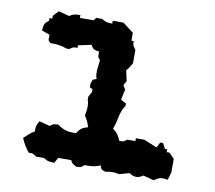

<svg xmlns="http://www.w3.org/2000/svg" viewBox="-64 -598 747 667"><g transform="rotate(10 310.0 -264.5)"><path d="M92 -525 74 -506V-496H64V-487C48 -474 48 -471 46 -449L74 -439V-420L82 -411C104 -411 120 -410 140 -402H150C164 -411 161 -411 178 -411V-420L224 -430C233 -414 235 -415 254 -411V-404C254 -393 253 -391 262 -383C261 -367 258 -354 258 -341C258 -333 258 -325 262 -316C247 -311 249 -312 244 -297C244 -278 242 -285 254 -279V-269L244 -250V-241C247 -231 248 -223 248 -216C248 -206 246 -197 244 -184C253 -170 257 -162 262 -146C240 -139 237 -137 224 -118C195 -118 182 -120 158 -137C142 -136 139 -136 130 -127L92 -137C83 -121 82 -117 82 -99C66 -90 60 -83 46 -70C54 -51 61 -40 74 -23C91 -23 88 -23 102 -14H130C143 -5 149 -4 168 -4L178 -23H224C230 -12 229 -13 244 -4H250C261 -4 263 -5 272 -14C294 -14 308 -14 328 -23C333 -8 333 -9 348 -4C358 -6 366 -7 374 -7C381 -7 387 -6 396 -4L432 -14C440 -8 448 -5 456 -5C464 -5 472 -8 480 -14L518 -4C532 -13 537 -16 546 -16C551 -16 557 -16 566 -14L574 -42V-89L556 -108H546V-118H538L528 -137H518L508 -118L462 -137H432V-127H404C390 -118 394 -118 377 -118C368 -137 365 -144 348 -156C361 -186 357 -213 377 -241V-250L358 -260L366 -297C360 -306 358 -309 358 -311C358 -313 360 -317 366 -326L358 -364C367 -373 370 -380 377 -392V-439C368 -453 366 -451 366 -468H358V-496L320 -525H282V-515C263 -515 260 -516 244 -525H224L216 -515H168V-525C149 -524 143 -524 130 -515Z"/></g></svg>

Font: GNUTypewriter
Style: Standard
Weight: 400
Version: Version 001.000